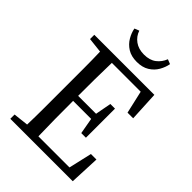

<svg xmlns="http://www.w3.org/2000/svg" viewBox="-249 -974 1083 1083"><g transform="rotate(45 292.5 -433.0)"><path d="M42 -636V-670H521L530 -492H485L454 -628H224Q222 -564 221.5 -495.5Q221 -427 221 -362H364L382 -458H419V-226H382L365 -322H221V-320Q221 -248 221.5 -177.5Q222 -107 224 -42H472L504 -181H548L540 0H42V-34L132 -44Q134 -108 134 -176.5Q134 -245 134 -312V-359Q134 -425 134 -493.5Q134 -562 132 -626ZM177 -855 205 -866Q216 -832 245.5 -810.5Q275 -789 319 -789Q364 -789 392 -810.5Q420 -832 433 -866L461 -855Q456 -826 439.5 -797Q423 -768 393 -749.5Q363 -731 319 -731Q275 -731 245.5 -749.5Q216 -768 199 -797Q182 -826 177 -855Z"/></g></svg>

Font: Source Serif 4 Subhead
Style: Regular
Weight: 400
Designer: Frank Grießhammer
Foundry: Adobe Systems Incorporated
Version: Version 4.004;hotconv 1.0.117;makeotfexe 2.5.65602